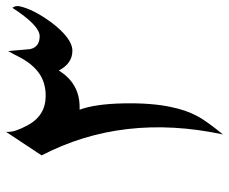

<svg xmlns="http://www.w3.org/2000/svg" viewBox="-80 -672 743 622"><g transform="rotate(-90 291.0 -361.5)"><path d="M581.1 -668.9Q571.3 -624 528.3 -565.4Q503.9 -533.2 480.7 -515.6Q457.5 -498 437 -498Q396 -498 373 -542Q331.5 -474.6 254.4 -474.6H247.6Q247.6 -474.6 246.1 -474.6Q264.6 -424.8 266.6 -333.5Q267.6 -287.6 264.6 -249Q261.7 -210.4 254.9 -178.7Q244.6 -128.9 225.6 -93.8Q218.8 -80.6 204.3 -60.1Q189.9 -39.6 166 -10.3Q234.9 -334 98.1 -597.7L174.3 -712.9Q173.3 -696.3 179.2 -679.4Q185.1 -662.6 195.3 -643.6Q226.6 -584.5 291 -584.5Q334 -584.5 364.5 -606.2Q395 -627.9 417 -670.4Q419.4 -675.8 424.1 -684.3Q428.7 -692.9 436 -706.1L442.4 -634.3V-634.8Q449.2 -604 484.4 -604Q519 -604 576.2 -692.4Q584 -682.1 581.1 -668.9Z"/></g></svg>

Font: XB Khoramshahr
Style: Italic
Weight: 400
Italic angle: -12°
Designer: Behnam
Foundry: Irmug
Version: Version 8.005 2009